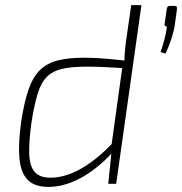

<svg xmlns="http://www.w3.org/2000/svg" viewBox="-20 -720 713 752"><path d="M310 -494Q354 -494 403 -489.5Q452 -485 499 -479L486 -452Q431 -455 393 -457Q355 -459 320 -459Q262 -459 224 -450.5Q186 -442 163 -418.5Q140 -395 127 -351.5Q114 -308 103 -239Q93 -165 94.5 -117.5Q96 -70 115.5 -47Q135 -24 178 -24Q235 -24 298.5 -60Q362 -96 427 -166L431 -135Q404 -103 372.5 -76Q341 -49 308 -29.5Q275 -10 240 1Q205 12 170 12Q115 12 88 -16Q61 -44 56 -101Q51 -158 63 -244Q75 -321 92 -370Q109 -419 137 -446Q165 -473 207 -483.5Q249 -494 310 -494ZM534 -700 435 0H404L417 -127L414 -132L460 -463L467 -480Q468 -506 470 -527.5Q472 -549 476 -576L494 -700ZM662 -697Q669 -697 671.5 -694Q674 -691 673 -683L665 -625Q662 -601 651 -567.5Q640 -534 628 -510L609 -516Q617 -540 623.5 -563.5Q630 -587 634 -616Q629 -616 626 -619.5Q623 -623 625 -628L633 -684Q634 -691 637 -694Q640 -697 649 -697Z"/></svg>

Font: Exo 2 ExtraLight
Style: Italic
Weight: 250
Italic angle: -8°
Designer: Natanael Gama
Foundry: Natanael Gama
Version: Version 2.010